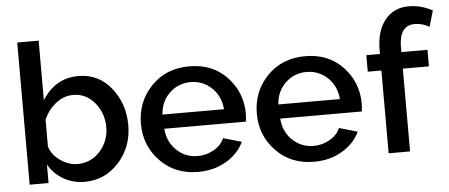

<svg xmlns="http://www.w3.org/2000/svg" viewBox="-50 -856 2298 982"><g transform="rotate(-5 1099.0 -365.0)"><path d="M163 -95V0H66V-730H176V-424Q243 -532 363 -532Q465 -532 530 -451.5Q595 -371 595 -259Q595 -147 523.5 -68.5Q452 10 348 10Q289 10 240 -18Q191 -46 163 -95ZM482 -259Q482 -331 438 -384.5Q394 -438 327 -438Q279 -438 238.5 -406Q198 -374 176 -325V-187Q188 -144 231 -114Q274 -84 319 -84Q389 -84 435.5 -136Q482 -188 482 -259Z M931 10Q812 10 736 -69Q660 -148 660 -260Q660 -374 736 -453Q812 -532 932 -532Q1051 -532 1125 -453.5Q1199 -375 1199 -265Q1199 -252 1196 -225H777Q782 -157 827.5 -114Q873 -71 935 -71Q980 -71 1018.5 -93Q1057 -115 1072 -151L1166 -124Q1138 -64 1075 -27Q1012 10 931 10ZM774 -298H1090Q1084 -366 1039 -408.5Q994 -451 931 -451Q868 -451 823 -408Q778 -365 774 -298Z M1526 10Q1407 10 1331 -69Q1255 -148 1255 -260Q1255 -374 1331 -453Q1407 -532 1527 -532Q1646 -532 1720 -453.5Q1794 -375 1794 -265Q1794 -252 1791 -225H1372Q1377 -157 1422.5 -114Q1468 -71 1530 -71Q1575 -71 1613.5 -93Q1652 -115 1667 -151L1761 -124Q1733 -64 1670 -27Q1607 10 1526 10ZM1369 -298H1685Q1679 -366 1634 -408.5Q1589 -451 1526 -451Q1463 -451 1418 -408Q1373 -365 1369 -298Z M1909 0V-425H1839V-510H1909V-531Q1909 -627 1954 -683.5Q1999 -740 2076 -740Q2139 -740 2198 -708L2174 -626Q2139 -647 2099 -647Q2019 -647 2019 -534V-510H2153V-425H2019V0Z"/></g></svg>

Font: Raleway-v4020 SemiBold
Style: Regular
Weight: 600
Designer: Matt McInerney, Pablo Impallari, Rodrigo Fuenzalida
Foundry: Matt McInerney, Pablo Impallari, Rodrigo Fuenzalida
Version: Version 4.020;PS 004.020;hotconv 1.0.88;makeotf.lib2.5.64775